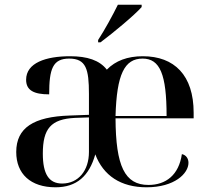

<svg xmlns="http://www.w3.org/2000/svg" viewBox="-20 -786 890 816"><path d="M397 -616V-606H407C462 -647 551 -721 582 -756V-766H481C459 -721 425 -659 397 -616ZM216 10C306 10 359 -38 385 -130C419 -40 493 10 603 10C722 10 781 -49 781 -94C781 -111 772 -127 753 -131C740 -42 685 0 611 0C510 0 472 -80 471 -283H803V-307C803 -466 721 -547 587 -547C522 -547 471 -528 434 -490C403 -530 351 -547 278 -547C175 -547 91 -519 91 -447C91 -402 124 -385 189 -385C189 -493 204 -537 274 -537C346 -537 358 -492 358 -387V-298L276 -295C123 -290 49 -243 49 -140C49 -47 110 10 216 10ZM688 -293H471C476 -470 509 -537 586 -537C660 -537 688 -470 688 -293ZM244 -6C188 -6 162 -46 162 -133C162 -239 196 -280 299 -285L358 -287V-140C358 -61 313 -6 244 -6Z"/></svg>

Font: Noto Serif Display Medium
Style: Regular
Weight: 500
Designer: Monotype Design Team
Foundry: Monotype Imaging Inc.
Version: Version 2.009